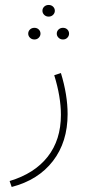

<svg xmlns="http://www.w3.org/2000/svg" viewBox="-20 -493 353 771"><path d="M150.4 -449.7Q150.4 -459.5 157.5 -466.3Q164.6 -473.1 175.3 -473.1Q186 -473.1 193.1 -466.3Q200.2 -459.5 200.2 -449.7Q200.2 -440.4 193.1 -433.3Q186 -426.3 175.3 -426.3Q164.6 -426.3 157.5 -433.3Q150.4 -440.4 150.4 -449.7ZM208 -357.9Q208 -367.7 215.1 -374.5Q222.2 -381.3 232.9 -381.3Q243.7 -381.3 250.5 -374.5Q257.3 -367.7 257.3 -357.9Q257.3 -348.6 250.5 -341.6Q243.7 -334.5 232.9 -334.5Q222.2 -334.5 215.1 -341.6Q208 -348.6 208 -357.9ZM93.3 -357.9Q93.3 -367.7 100.3 -374.5Q107.4 -381.3 118.2 -381.3Q128.9 -381.3 135.7 -374.5Q142.6 -367.7 142.6 -357.9Q142.6 -348.6 135.7 -341.6Q128.9 -334.5 118.2 -334.5Q107.4 -334.5 100.3 -341.6Q93.3 -348.6 93.3 -357.9ZM26.9 257.8 18.6 233.9Q118.2 204.1 171.4 136.5Q224.6 68.8 224.6 -31.7Q224.6 -104.5 197.8 -190.9L224.6 -199.7Q251.5 -111.8 251.5 -34.7Q251.5 77.1 192.6 153.6Q133.8 230 26.9 257.8Z"/></svg>

Font: Vazirmatn RD UI Thin
Style: Regular
Weight: 100
Designer: Saber Rastikerdar
Foundry: Saber Rastikerdar
Version: Version 33.003